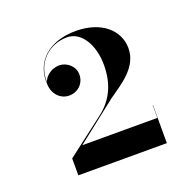

<svg xmlns="http://www.w3.org/2000/svg" viewBox="-89 -1006 649 641"><g transform="rotate(-20 235.0 -686.0)"><path d="M400 -458V-593H399V-548H132.5L277 -661.5C322 -694 388 -731 388 -800C388 -863 333.5 -914 241.5 -914C147.5 -914 86 -861 92 -778.5C93.5 -743 118.5 -718.5 148.5 -718.5C178.5 -718.5 204 -740.5 204 -773.5C204 -803.5 177 -825 150.5 -825C124 -825 97.5 -806 93.5 -784.5C90.5 -857.5 144 -904 207.5 -904C259 -904 292 -844.5 292 -776C292 -710.5 270 -659 220 -621L85.5 -518V-458Z"/></g></svg>

Font: Bodoni* 96pt
Style: Bold
Weight: 700
Version: Version 2.3